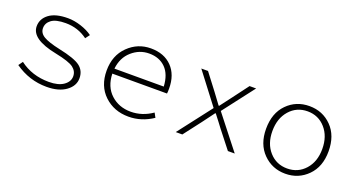

<svg xmlns="http://www.w3.org/2000/svg" viewBox="-39 -913 2479 1346"><g transform="rotate(20 1200.0 -240.0)"><path d="M319 12Q190 12 82 -64L105 -96Q197 -26 323 -26Q393 -26 432 -53.5Q471 -81 471 -121Q471 -159 438.5 -184Q406 -209 302 -230Q110 -268 110 -364Q110 -420 158 -456Q206 -492 298 -492Q345 -492 396 -475.5Q447 -459 482 -433L458 -401Q387 -454 295 -454Q222 -454 189 -429.5Q156 -405 156 -367Q156 -330 193 -308Q230 -286 314 -268Q434 -243 475.5 -211Q517 -179 517 -123Q517 -66 463.5 -27Q410 12 319 12Z M930 12Q822 12 749.5 -56.5Q677 -125 677 -240Q677 -353 748 -422.5Q819 -492 917 -492Q1016 -492 1074 -432.5Q1132 -373 1132 -270Q1132 -245 1130 -233H722Q725 -136 785 -81Q845 -26 933 -26Q1019 -26 1094 -78L1112 -45Q1027 12 930 12ZM918 -454Q846 -454 789.5 -404.5Q733 -355 724 -271H1092Q1087 -361 1040.5 -407.5Q994 -454 918 -454Z M1280 0 1472 -249 1296 -480H1346L1439 -358Q1486 -294 1499 -277H1503Q1542 -327 1566 -360L1656 -480H1705L1526 -247L1720 0H1669L1567 -130Q1561 -138 1536.5 -170.5Q1512 -203 1499 -219H1495Q1458 -171 1428 -129L1329 0Z M1867 -239Q1867 -356 1934 -424Q2001 -492 2100 -492Q2199 -492 2266 -424Q2333 -356 2333 -239Q2333 -124 2265.5 -56Q2198 12 2100 12Q2002 12 1934.5 -56Q1867 -124 1867 -239ZM2286 -239Q2286 -334 2233.5 -393.5Q2181 -453 2100 -453Q2019 -453 1966.5 -393.5Q1914 -334 1914 -239Q1914 -145 1966.5 -86Q2019 -27 2100 -27Q2181 -27 2233.5 -86Q2286 -145 2286 -239Z"/></g></svg>

Font: TypoPRO Source Code Pro
Style: Regular
Weight: 300
Monospace: yes
Designer: Paul D. Hunt, Teo Tuominen
Foundry: Adobe Systems Incorporated
Version: Version 2.010;PS 1.0;hotconv 1.0.84;makeotf.lib2.5.63406